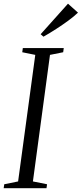

<svg xmlns="http://www.w3.org/2000/svg" viewBox="-28 -998 434 1018"><path d="M-8.5 0 -5.5 -21 68 -36 159 -707 90 -721 93 -743H310L307 -721L237 -707L146.5 -36L221.5 -21L218.5 0ZM202.5 -803.5 187.5 -816.5 332.5 -978.5 385.5 -931Q364 -910.5 334 -888.5Q304 -866.5 270 -844.5Q236 -822.5 202.5 -803.5Z"/></svg>

Font: Merriweather 120pt Light
Style: Italic
Weight: 300
Italic angle: -7.8°
Version: Version 2.101